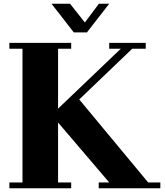

<svg xmlns="http://www.w3.org/2000/svg" viewBox="-20 -944 883 1025"><path d="M374 -771 255 -924H354L433 -824L508 -924H563L444 -771ZM507 30H563L290 -290V30H360V61H30V30H100V-684H30V-715H360V-684H290V-364L625 -684H563V-715H758V-684H686L403 -413L771 30H836V61H507Z"/></svg>

Font: Cafe24 ClassicType
Style: Regular
Weight: 400
Designer: Cafe24 thkim, hmlim, mnelim & 4IR
Foundry: Cafe24
Version: Version 1.000